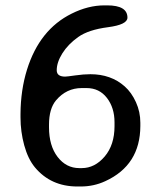

<svg xmlns="http://www.w3.org/2000/svg" viewBox="-20 -674 588 704"><path d="M297.4 -351.1H279.8Q223.6 -351.1 185.5 -306.2Q159.7 -275.4 159.7 -216.8V-207.5Q159.7 -139.6 191.2 -98.6Q222.7 -57.6 271 -57.6H279.8Q327.6 -57.6 363.8 -100.1Q399.9 -142.6 399.9 -211.4V-225.6Q399.9 -278.8 372.1 -314.9Q344.2 -351.1 297.4 -351.1ZM373 -654.3Q447.3 -654.3 447.3 -609.4Q447.3 -583.5 375.7 -574.2Q304.2 -564.9 266.8 -538.3Q229.5 -511.7 208.7 -478.5Q188 -445.3 188 -416.5Q188 -393.1 218.8 -393.1Q225.1 -393.1 255.9 -397.5Q286.6 -401.9 311.5 -401.9Q386.7 -401.9 437 -357.4Q462.4 -335 478.5 -299.3Q494.6 -263.7 494.6 -224.1V-211.9Q494.1 -68.4 366.2 -9.8Q324.2 9.8 275.9 9.8H263.7Q166.5 9.8 107.9 -60.5Q82.5 -91.3 68.8 -141.4Q55.2 -191.4 55.2 -243.2V-256.3Q55.7 -343.8 79.1 -418.9Q125 -565.9 242.7 -624Q303.2 -654.3 362.8 -654.3Z"/></svg>

Font: Averia Gruesa Libre
Style: Regular
Weight: 400
Italic angle: -1.70001°
Version: Version 1.002